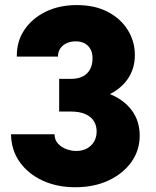

<svg xmlns="http://www.w3.org/2000/svg" viewBox="-20 -748 628 775"><path d="M284.2 7.8Q210.4 7.8 152.1 -19Q93.8 -45.9 59.6 -94Q25.4 -142.1 24.4 -206.1H200.2Q200.2 -183.1 214.4 -168Q228.5 -152.8 249.3 -145.5Q270 -138.2 290 -138.7Q314 -139.2 332 -149.4Q350.1 -159.7 360.1 -177.2Q370.1 -194.8 370.1 -217.8Q370.1 -240.2 359.4 -258.3Q348.6 -276.4 325.2 -287.1Q301.8 -297.9 263.7 -297.9H218.8V-429.7H267.6Q295.4 -429.7 314.5 -439.7Q333.5 -449.7 343.3 -467.8Q353 -485.8 353.5 -509.8Q354 -532.2 345.9 -548.1Q337.9 -564 322.5 -572.5Q307.1 -581.1 286.1 -581.1Q265.1 -581.1 248.8 -573.5Q232.4 -565.9 223.1 -552Q213.9 -538.1 213.9 -519.5H47.9Q46.9 -580.1 78.1 -627Q109.4 -673.8 164.3 -700.7Q219.2 -727.5 290 -727.5Q363.3 -727.5 415.8 -699.7Q468.3 -671.9 496.3 -626Q524.4 -580.1 524.4 -526.4Q524.4 -470.2 494.9 -428.2Q465.3 -386.2 412.8 -363Q360.4 -339.8 292 -339.8V-389.6Q367.2 -391.1 423.8 -368.2Q480.5 -345.2 512.2 -302.2Q543.9 -259.3 543.9 -200.2Q543.9 -141.1 510.3 -94Q476.6 -46.9 418 -19.5Q359.4 7.8 284.2 7.8Z"/></svg>

Font: Reddit Sans Black
Style: Regular
Weight: 900
Version: Version 1.014